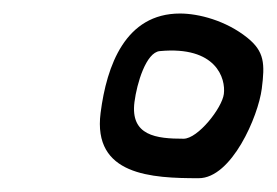

<svg xmlns="http://www.w3.org/2000/svg" viewBox="-20 -822 409 284"><path d="M216.3 -746.4C300 -754.3 314.1 -705.8 311.1 -682.9C308.5 -662.4 272.9 -616.8 251.5 -616.8C211.4 -616.8 172.5 -621.1 178.9 -671.1C182.4 -698.5 196 -744.5 216.3 -746.4ZM345.7 -766.3C314.2 -791.5 274 -802 246.3 -802C165.5 -802 137.8 -725.3 128.8 -655C116.9 -562.4 204.5 -558.4 273.9 -558.4C322.7 -558.4 362 -650.1 367.2 -690.7C371.9 -727.6 371.4 -745.7 345.7 -766.3Z"/></svg>

Font: Rocketfuel
Style: Italic
Weight: 400
Designer: Mew Too
Foundry: Cannot Into Space Fonts.
Version: Version 0.27